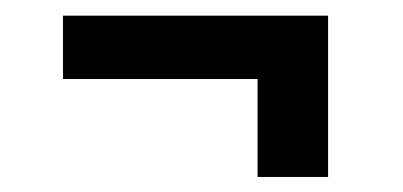

<svg xmlns="http://www.w3.org/2000/svg" viewBox="-20 -413 525 250"><path d="M407.2 -392.6V-310.1H62V-392.6ZM407.2 -355.5V-182.6H315.4V-355.5Z"/></svg>

Font: Roboto Condensed SemiBold
Style: Regular
Weight: 600
Designer: Christian Robertson
Foundry: Google
Version: Version 3.008; 2023